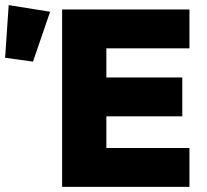

<svg xmlns="http://www.w3.org/2000/svg" viewBox="-172 -731 811 751"><path d="M-43 -490 -152 -505 -138 -711 24 -685ZM71 0V-694H569V-542H244V-428H541V-276H244V-152H569V0Z"/></svg>

Font: Cantarell Extra Bold
Style: Regular
Weight: 800
Designer: Dave Crossland, Nikolaus Waxweiler, Florian Fecher, Jacques Le Bailly, Eben Sorkin, Alexei Vanyashin, Alexios Zavras, Em
Version: Version 0.303